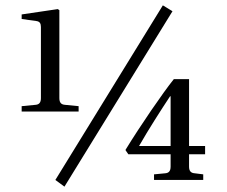

<svg xmlns="http://www.w3.org/2000/svg" viewBox="-20 -673 848 718"><path d="M449 -112 460 -96H618V-50C618 -32 610 -26 598 -25L556 -21V0H740V-21L708 -25C695 -26 687 -32 687 -50V-96H747V-127H687V-377H630C589 -326 504 -202 449 -112ZM500 -127C536 -190 581 -260 616 -313H618V-127ZM61 -256H274V-276L223 -281C210 -282 202 -288 202 -306V-635L196 -639L61 -619V-602L118 -594C128 -592 133 -586 133 -572V-306C133 -288 125 -282 113 -281L61 -276ZM187 0 221 25 625 -631 589 -653Z"/></svg>

Font: erewhon
Style: Regular
Weight: 400
Version: Version 1.0.0